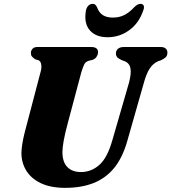

<svg xmlns="http://www.w3.org/2000/svg" viewBox="-20 -938 868 972"><path d="M549 -229 633.5 -521Q645.5 -566.5 640.2 -593Q635 -619.5 609 -629L596.5 -633.5Q579 -641.5 572.8 -649.2Q566.5 -657 567 -668.5Q567 -682 577.2 -691Q587.5 -700 607 -700H793.5Q811 -700 819.2 -692Q827.5 -684 827.5 -671.5Q827.5 -656 818.5 -647.8Q809.5 -639.5 794 -632.5L781.5 -628.5Q755 -617 738 -591.2Q721 -565.5 707.5 -516L624 -223Q600 -139 557.5 -87.2Q515 -35.5 453.2 -11.2Q391.5 13 310 13Q235.5 13 186 -11Q136.5 -35 112.2 -75.5Q88 -116 88.5 -165.5Q89 -186.5 93.5 -213Q98 -239.5 104.8 -266.5Q111.5 -293.5 117.5 -315L185.5 -574Q191.5 -594.5 188.8 -611Q186 -627.5 176 -632.5L158 -638Q146 -646.5 141 -653Q136 -659.5 136.5 -671.5Q137 -683.5 145.5 -691.8Q154 -700 168.5 -700H441.5Q476.5 -700 476.5 -673.5Q476 -662 469.2 -651Q462.5 -640 448.5 -635L428 -630Q413 -625 406.2 -611.5Q399.5 -598 391.5 -571.5L323.5 -316Q309 -262 302.8 -227.8Q296.5 -193.5 296 -169Q296 -118 320.8 -92.5Q345.5 -67 389.5 -67Q441.5 -67 482.5 -102.8Q523.5 -138.5 549 -229ZM551.5 -849Q583.5 -849 609 -861.8Q634.5 -874.5 658.5 -900.5Q667.5 -909.5 675.5 -914Q683.5 -918.5 690.5 -918.5Q703.5 -918.5 707.5 -909.2Q711.5 -900 705 -884.5Q683 -820 633.8 -784.8Q584.5 -749.5 525 -749.5Q465 -749.5 434.5 -784.8Q404 -820 415 -884.5Q418 -900 427.2 -909.2Q436.5 -918.5 449 -918.5Q457.5 -918.5 462.5 -914Q467.5 -909.5 471.5 -900.5Q481.5 -873.5 501 -861.2Q520.5 -849 551.5 -849Z"/></svg>

Font: Fraunces ExtraBold
Style: Italic
Weight: 800
Italic angle: -16°
Version: Version 1.000;[b76b70a41]